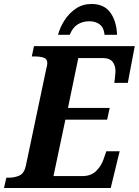

<svg xmlns="http://www.w3.org/2000/svg" viewBox="-42 -946 698 966"><path d="M-22 0 -10 -52H2Q32 -52 56 -63Q80 -74 88 -112L191 -601Q196 -617 196 -628Q196 -650 177.5 -656Q159 -662 130 -662H118L129 -714H636L601 -529H533Q534 -534 535.5 -547Q537 -560 538 -573Q539 -586 539 -589Q539 -616 524.5 -635Q510 -654 474 -654H352L300 -403H510L497 -344H287L227 -60H371Q415 -60 440.5 -84.5Q466 -109 478 -142L493 -185H560L515 0ZM250 -771Q260 -809 283 -844.5Q306 -880 340 -903Q374 -926 419 -926Q481 -926 512.5 -883.5Q544 -841 547 -771H484Q481 -806 460.5 -822.5Q440 -839 407 -839Q374 -839 348.5 -823Q323 -807 309 -771Z"/></svg>

Font: Noto Serif SemiCondensed
Style: Bold Italic
Weight: 700
Width: 4
Italic angle: -12°
Designer: Monotype Design Team
Foundry: Monotype Imaging Inc.
Version: Version 2.014